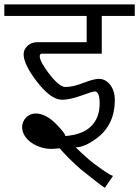

<svg xmlns="http://www.w3.org/2000/svg" viewBox="-20 -707 644 889"><path d="M604 -633.3H451.2V-458.5H171.9Q164.1 -457 164.1 -446.3Q164.1 -423.3 203.6 -370.6Q253.4 -304.2 282.7 -304.2Q317.9 -304.2 365.2 -322.8Q388.7 -332 406.7 -336.9Q424.8 -341.8 438.5 -341.8Q454.6 -341.8 468 -334Q481.4 -326.2 491.2 -313Q501 -299.8 506.3 -282.2Q511.7 -264.6 511.7 -245.1Q511.7 -127 425.3 -64.9Q370.6 -24.9 330.6 -24.9Q330.6 -24.4 340.1 -15.4Q349.6 -6.3 362.8 5.9Q376 18.1 389.6 30Q403.3 42 411.6 47.9Q446.3 73.7 468.3 88.6Q490.2 103.5 503.4 107.4L465.3 162.6Q452.1 154.3 424.3 132.6Q396.5 110.8 352.5 75.7Q290.5 20.5 256.3 -20.5Q227.1 -17.6 217.8 -17.6Q192.4 -17.6 168.2 -25.4Q144 -33.2 125 -46.6Q106 -60.1 94.2 -78.6Q82.5 -97.2 82.5 -118.7Q82.5 -131.3 87.4 -142.8Q92.3 -154.3 100.6 -162.8Q108.9 -171.4 120.4 -176.5Q131.8 -181.6 144.5 -181.6Q192.9 -181.6 242.7 -129.9Q282.7 -88.4 282.7 -77.1Q362.8 -83.5 402.1 -122.6Q441.4 -161.6 441.4 -228Q441.4 -283.7 418.5 -283.7Q409.7 -283.7 356 -264.2Q328.6 -254.4 306.4 -249.8Q284.2 -245.1 267.1 -245.1Q215.8 -245.1 150.4 -329.6Q89.4 -409.2 89.4 -455.6Q89.4 -467.8 94.7 -478Q100.1 -488.3 108.6 -495.8Q117.2 -503.4 128.4 -507.6Q139.6 -511.7 151.4 -511.7H381.3V-633.3H0V-686.5H604Z"/></svg>

Font: SakalBharati
Style: Regular
Weight: 400
Designer: CDAC GIST
Foundry: CDAC
Version: 13.02